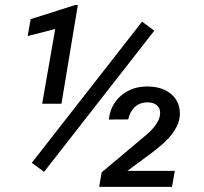

<svg xmlns="http://www.w3.org/2000/svg" viewBox="-20 -729 797 749"><path d="M151.9 -58.6 104 -93.8 534.2 -644.5 582 -609.4ZM219.7 -324.2H144.5L195.3 -615.7L87.9 -588.4L99.6 -654.3L273.4 -709.5H283.7ZM650.9 0H366.7L376.5 -56.6L549.8 -202.1Q598.1 -243.2 604 -279.3Q607.4 -302.7 594.5 -315.9Q581.5 -329.1 558.1 -329.6Q525.9 -330.1 506.3 -311.8Q486.8 -293.5 480 -263.2L404.8 -262.7Q410.2 -319.8 452.6 -356.2Q495.1 -392.6 557.6 -391.6Q616.2 -390.6 650.1 -359.9Q684.1 -329.1 681.6 -279.3Q677.7 -219.2 604 -158.2L572.8 -133.3L477.1 -62.5H662.1Z"/></svg>

Font: RobotoDraft
Style: Italic
Weight: 400
Italic angle: -12°
Version: Version 2.001101; 2014